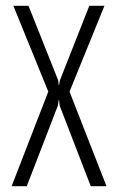

<svg xmlns="http://www.w3.org/2000/svg" viewBox="-20 -640 405 660"><path d="M20 0 146 -325 26 -620H78L180 -364L182 -347H183L186 -364L287 -620H339L219 -325L346 0H292L185 -277L183 -297H182L179 -277L72 0Z"/></svg>

Font: Smooch Sans Thin
Style: Regular
Weight: 400
Version: Version 1.010